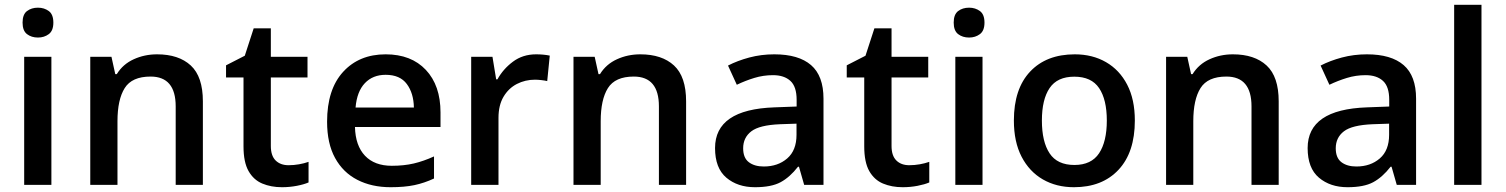

<svg xmlns="http://www.w3.org/2000/svg" viewBox="-20 -780 6352 810"><path d="M140.1 -747.6Q166.5 -747.6 185.8 -733.4Q205.1 -719.2 205.1 -684.6Q205.1 -650.4 185.8 -636Q166.5 -621.6 140.1 -621.6Q112.8 -621.6 94 -636Q75.2 -650.4 75.2 -684.6Q75.2 -719.2 94 -733.4Q112.8 -747.6 140.1 -747.6ZM196.8 -540.5V0H82V-540.5Z M642.6 -550.8Q733.9 -550.8 784.9 -503.7Q835.9 -456.5 835.9 -352.5V0H721.2V-331.1Q721.2 -457 615.2 -457Q536.6 -457 506.1 -408.4Q475.6 -359.9 475.6 -268.6V0H360.8V-540.5H450.2L466.3 -467.3H472.7Q498.5 -509.3 544.2 -530Q589.8 -550.8 642.6 -550.8Z M1197.3 -83Q1219.7 -83 1241.7 -86.9Q1263.7 -90.8 1281.7 -97.2V-10.3Q1262.7 -2 1232.4 3.9Q1202.1 9.8 1169.4 9.8Q1123.5 9.8 1086.7 -5.6Q1049.8 -21 1028.6 -58.3Q1007.3 -95.7 1007.3 -162.6V-453.1H933.6V-504.4L1012.7 -544.9L1050.3 -660.6H1122.6V-540.5H1277.3V-453.1H1122.6V-164.1Q1122.6 -123 1142.8 -103Q1163.1 -83 1197.3 -83Z M1606.9 -550.8Q1714.8 -550.8 1776.6 -485.1Q1838.4 -419.4 1838.4 -305.7V-244.1H1477.5Q1479.5 -165.5 1519.8 -123Q1560.1 -80.6 1632.8 -80.6Q1684.1 -80.6 1725.6 -90.3Q1767.1 -100.1 1811 -120.1V-26.9Q1770 -7.8 1728.3 1Q1686.5 9.8 1627.9 9.8Q1548.3 9.8 1487.8 -21.2Q1427.2 -52.2 1393.6 -113.5Q1359.9 -174.8 1359.9 -266.6Q1359.9 -402.8 1427.5 -476.8Q1495.1 -550.8 1606.9 -550.8ZM1606.9 -464.4Q1552.7 -464.4 1519.3 -429.2Q1485.8 -394 1480 -326.2H1726.1Q1725.1 -386.7 1696.3 -425.5Q1667.5 -464.4 1606.9 -464.4Z M2241.7 -550.8Q2272.9 -550.8 2299.3 -545.4L2288.6 -438Q2278.3 -440.4 2263.4 -442.1Q2248.5 -443.8 2236.8 -443.8Q2195.8 -443.8 2160.6 -425.8Q2125.5 -407.7 2104.2 -371.8Q2083 -335.9 2083 -282.7V0H1967.8V-540.5H2057.6L2073.2 -445.3H2078.6Q2102.5 -488.8 2144 -519.8Q2185.5 -550.8 2241.7 -550.8Z M2681.2 -550.8Q2772.5 -550.8 2823.5 -503.7Q2874.5 -456.5 2874.5 -352.5V0H2759.8V-331.1Q2759.8 -457 2653.8 -457Q2575.2 -457 2544.7 -408.4Q2514.2 -359.9 2514.2 -268.6V0H2399.4V-540.5H2488.8L2504.9 -467.3H2511.2Q2537.1 -509.3 2582.8 -530Q2628.4 -550.8 2681.2 -550.8Z M3246.6 -550.8Q3349.1 -550.8 3401.6 -505.4Q3454.1 -460 3454.1 -363.8V0H3372.6L3350.6 -76.7H3346.7Q3312 -32.2 3272.9 -11.2Q3233.9 9.8 3165 9.8Q3091.8 9.8 3044.2 -30.5Q2996.6 -70.8 2996.6 -155.3Q2996.6 -318.4 3247.1 -327.1L3340.8 -330.6V-358.9Q3340.8 -414.6 3314.5 -438.7Q3288.1 -462.9 3241.2 -462.9Q3200.2 -462.9 3162.1 -451.2Q3124 -439.5 3088.4 -422.4L3051.3 -503.4Q3090.8 -523.9 3141.1 -537.4Q3191.4 -550.8 3246.6 -550.8ZM3340.3 -258.3 3270.5 -255.9Q3184.1 -252.4 3149.7 -226.1Q3115.2 -199.7 3115.2 -154.3Q3115.2 -113.8 3139.2 -95.7Q3163.1 -77.6 3202.1 -77.6Q3261.7 -77.6 3301 -111.6Q3340.3 -145.5 3340.3 -211.4Z M3815.9 -83Q3838.4 -83 3860.4 -86.9Q3882.3 -90.8 3900.4 -97.2V-10.3Q3881.3 -2 3851.1 3.9Q3820.8 9.8 3788.1 9.8Q3742.2 9.8 3705.3 -5.6Q3668.5 -21 3647.2 -58.3Q3626 -95.7 3626 -162.6V-453.1H3552.2V-504.4L3631.3 -544.9L3668.9 -660.6H3741.2V-540.5H3896V-453.1H3741.2V-164.1Q3741.2 -123 3761.5 -103Q3781.7 -83 3815.9 -83Z M4068.4 -747.6Q4094.7 -747.6 4114 -733.4Q4133.3 -719.2 4133.3 -684.6Q4133.3 -650.4 4114 -636Q4094.7 -621.6 4068.4 -621.6Q4041 -621.6 4022.2 -636Q4003.4 -650.4 4003.4 -684.6Q4003.4 -719.2 4022.2 -733.4Q4041 -747.6 4068.4 -747.6ZM4125 -540.5V0H4010.3V-540.5Z M4767.6 -271.5Q4767.6 -137.2 4698.7 -63.7Q4629.9 9.8 4510.7 9.8Q4436.5 9.8 4379.4 -23.2Q4322.3 -56.2 4289.8 -118.9Q4257.3 -181.6 4257.3 -271.5Q4257.3 -405.3 4325.9 -478Q4394.5 -550.8 4514.2 -550.8Q4588.9 -550.8 4646 -517.8Q4703.1 -484.9 4735.4 -422.6Q4767.6 -360.4 4767.6 -271.5ZM4375.5 -271.5Q4375.5 -182.1 4408 -133.1Q4440.4 -84 4512.7 -84Q4584 -84 4616.7 -133.3Q4649.4 -182.6 4649.4 -271.5Q4649.4 -359.9 4616.9 -408.2Q4584.5 -456.5 4512.2 -456.5Q4440.4 -456.5 4408 -408.4Q4375.5 -360.4 4375.5 -271.5Z M5181.2 -550.8Q5272.5 -550.8 5323.5 -503.7Q5374.5 -456.5 5374.5 -352.5V0H5259.8V-331.1Q5259.8 -457 5153.8 -457Q5075.2 -457 5044.7 -408.4Q5014.2 -359.9 5014.2 -268.6V0H4899.4V-540.5H4988.8L5004.9 -467.3H5011.2Q5037.1 -509.3 5082.8 -530Q5128.4 -550.8 5181.2 -550.8Z M5746.6 -550.8Q5849.1 -550.8 5901.6 -505.4Q5954.1 -460 5954.1 -363.8V0H5872.6L5850.6 -76.7H5846.7Q5812 -32.2 5772.9 -11.2Q5733.9 9.8 5665 9.8Q5591.8 9.8 5544.2 -30.5Q5496.6 -70.8 5496.6 -155.3Q5496.6 -318.4 5747.1 -327.1L5840.8 -330.6V-358.9Q5840.8 -414.6 5814.5 -438.7Q5788.1 -462.9 5741.2 -462.9Q5700.2 -462.9 5662.1 -451.2Q5624 -439.5 5588.4 -422.4L5551.3 -503.4Q5590.8 -523.9 5641.1 -537.4Q5691.4 -550.8 5746.6 -550.8ZM5840.3 -258.3 5770.5 -255.9Q5684.1 -252.4 5649.7 -226.1Q5615.2 -199.7 5615.2 -154.3Q5615.2 -113.8 5639.2 -95.7Q5663.1 -77.6 5702.1 -77.6Q5761.7 -77.6 5801 -111.6Q5840.3 -145.5 5840.3 -211.4Z M6230 0H6114.7V-759.8H6230Z"/></svg>

Font: Open Sans SemiBold
Style: Regular
Weight: 600
Designer: Monotype Design Team
Foundry: Monotype Imaging Inc.
Version: Version 3.003; ttfautohint (v1.8.4)